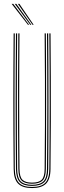

<svg xmlns="http://www.w3.org/2000/svg" viewBox="-20 -974 334 1000"><path d="M147 5.5Q97.8 5.5 74.8 -17.1Q51.8 -39.8 51.2 -93.5Q50.2 -188.8 49.9 -278Q49.5 -367.2 49.5 -453.6Q49.5 -540 49.9 -626Q50.2 -712 51 -800H57Q56.2 -720.5 55.9 -627.8Q55.5 -535 55.5 -439.6Q55.5 -344.2 55.9 -255.5Q56.2 -166.8 57 -95.2Q57.8 -44.2 78.4 -22.2Q99 -0.2 147 -0.2Q195.2 -0.2 216 -22.2Q236.8 -44.2 237 -95.2Q237.8 -166 238.2 -251.2Q238.8 -336.5 238.8 -429.8Q238.8 -523 238.4 -617.4Q238 -711.8 237 -800H243.2Q244.2 -688.5 244.6 -574Q245 -459.5 244.8 -340Q244.5 -220.5 243 -93.5Q242.5 -39.5 219.4 -17Q196.2 5.5 147 5.5ZM147 -5.8Q103.2 -5.8 83.5 -25.5Q63.8 -45.2 63.2 -94.8Q62.5 -168.2 62 -254.1Q61.5 -340 61.5 -432.4Q61.5 -524.8 62 -618.2Q62.5 -711.8 63.2 -800H69.2Q68.5 -720 68.1 -627.8Q67.8 -535.5 67.8 -440.8Q67.8 -346 68.1 -257.1Q68.5 -168.2 69.2 -94.5Q69.8 -47.5 88.2 -29.5Q106.8 -11.5 147 -11.5Q187.5 -11.5 206 -29.4Q224.5 -47.2 224.8 -94.5Q225.5 -167.5 226 -253.4Q226.5 -339.2 226.5 -431.9Q226.5 -524.5 226 -618.1Q225.5 -711.8 224.8 -800H231Q231.8 -719.8 232.1 -627.5Q232.5 -535.2 232.5 -440.8Q232.5 -346.2 232.1 -257.4Q231.8 -168.5 231 -94.8Q230.8 -45.5 211 -25.6Q191.2 -5.8 147 -5.8ZM147 -17Q110 -17 93 -33.2Q76 -49.5 75.5 -94.2Q74.5 -189 74.1 -307.8Q73.8 -426.5 74 -553.6Q74.2 -680.8 75.5 -800H81.5Q80.8 -718.5 80.4 -628.4Q80 -538.2 80 -445.8Q80 -353.2 80.4 -263.8Q80.8 -174.2 81.5 -94Q82 -52.5 97.2 -37.6Q112.5 -22.8 147 -22.8Q181.8 -22.8 197 -37.6Q212.2 -52.5 212.5 -94Q213.8 -202.5 214.1 -320.5Q214.5 -438.5 214.1 -560Q213.8 -681.5 212.5 -800H218.8Q219.5 -720.5 219.9 -628Q220.2 -535.5 220.2 -440.1Q220.2 -344.8 219.9 -255.8Q219.5 -166.8 218.8 -94.2Q218.5 -49.2 201.2 -33.1Q184 -17 147 -17ZM125.5 -845 40.5 -954H48.8L131.5 -845ZM137.2 -845 56.8 -954H65L143.2 -845ZM149.2 -845 73 -954H81L155.2 -845Z"/></svg>

Font: Big Shoulders Inline Display Thin ExtraLight
Style: Regular
Weight: 250
Version: Version 2.002